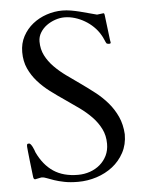

<svg xmlns="http://www.w3.org/2000/svg" viewBox="-52 -751 605 806"><g transform="rotate(-5 250.5 -348.0)"><path d="M65.9 -13.2Q59.6 -13.2 58.1 -23.4Q52.7 -69.3 49.8 -94.7Q46.9 -120.1 45.7 -132.8Q44.4 -145.5 44.2 -149.2Q43.9 -152.8 43.9 -154.3Q43.9 -159.7 45.2 -162.4Q46.4 -165 53.2 -165Q56.6 -165 60.3 -160.4Q64 -155.8 67.4 -149.2Q70.8 -142.6 73.2 -136Q75.7 -129.4 76.7 -126Q102.1 -71.8 143.6 -43.9Q185.1 -16.1 247.1 -16.1Q273.4 -16.1 297.4 -24.4Q321.3 -32.7 339.6 -48.3Q357.9 -64 368.7 -85.9Q379.4 -107.9 379.4 -135.7Q379.4 -170.4 365.5 -198.2Q351.6 -226.1 329.1 -249.5Q306.6 -272.9 277.8 -293.7Q249 -314.5 218.8 -335Q188.5 -355.5 159.7 -377.2Q130.9 -398.9 108.4 -424.3Q85.9 -449.7 72 -480.2Q58.1 -510.7 58.1 -549.3Q58.1 -586.4 74 -616Q89.8 -645.5 115.7 -666.3Q141.6 -687 174.3 -698Q207 -709 240.7 -709Q258.8 -709 277.1 -705.8Q295.4 -702.6 313.2 -698.2Q331.1 -693.8 349.1 -688.7Q367.2 -683.6 384.8 -679.2L412.1 -682.6Q414.6 -682.6 415.8 -679Q417 -675.3 417 -671.9L429.7 -567.9L430.7 -563Q431.6 -558.1 431.6 -557.1Q431.6 -552.7 424.3 -552.7Q421.4 -552.7 418.2 -553.5Q415 -554.2 414.1 -555.2Q412.6 -556.6 410.6 -561.3Q408.7 -565.9 406 -571.8Q403.3 -577.6 400.6 -583.5Q397.9 -589.4 395 -593.3Q384.3 -611.8 367.9 -627.7Q351.6 -643.6 332 -655Q312.5 -666.5 290.8 -673.1Q269 -679.7 247.1 -679.7Q228 -679.7 208 -672.9Q188 -666 171.6 -654.1Q155.3 -642.1 144.8 -625Q134.3 -607.9 134.3 -587.4Q134.3 -555.2 147.7 -528.8Q161.1 -502.4 183.1 -480Q205.1 -457.5 233.4 -437Q261.7 -416.5 291.3 -395.8Q320.8 -375 349.6 -352.5Q378.4 -330.1 401.6 -303Q424.8 -275.9 439.7 -243.2Q454.6 -210.4 457 -168.9Q457 -125.5 438.7 -91.6Q420.4 -57.6 390.6 -34.4Q360.8 -11.2 322.8 1Q284.7 13.2 245.1 13.2Q211.9 13.2 187.3 8.3Q162.6 3.4 144.8 -2.7Q127 -8.8 114.7 -13.7Q102.5 -18.6 94.2 -18.6Q91.3 -18.6 89.8 -18.1Z"/></g></svg>

Font: Kurinto Book Core
Style: Regular
Weight: 400
Designer: Kurinto was developed by Clint Goss from a range of fonts that are compatible with the SIL Open Font License Version 1.1
Foundry: Clinton F. Goss
Version: Version 2.196; July 25, 2020